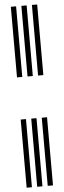

<svg xmlns="http://www.w3.org/2000/svg" viewBox="-66 -940 362 1089"><g transform="rotate(-5 115.0 -395.0)"><path d="M160 -508V-910H190V-508ZM40 -508V-910H70V-508ZM100 -508V-910H130V-508ZM160 120V-268H190V120ZM40 120V-268H70V120ZM100 120V-268H130V120Z"/></g></svg>

Font: Big Shoulders Inline Display Black
Style: Regular
Weight: 900
Designer: Patric King
Foundry: XO Type Co
Version: Version 1.000